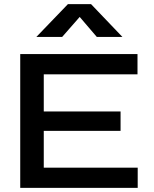

<svg xmlns="http://www.w3.org/2000/svg" viewBox="-20 -910 747 930"><path d="M192 -276V-98H647V0H78V-648H646V-550H192V-370H564V-276ZM421 -890 573 -731H449L366 -828L281 -731H156L309 -890Z"/></svg>

Font: Syne SemiBold
Style: Regular
Weight: 600
Designer: Lucas Descroix
Foundry: Bonjour Monde
Version: Version 2.200; ttfautohint (v1.8.4)